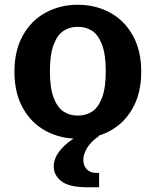

<svg xmlns="http://www.w3.org/2000/svg" viewBox="-20 -576 660 814"><path d="M41.2 -272.1Q41.2 -361.4 76.9 -425.5Q112.6 -489.7 173.8 -522.7Q235.1 -555.8 310 -555.8Q384.9 -555.8 446.2 -522.7Q507.4 -489.7 543.1 -425.5Q578.8 -361.4 578.8 -272.1Q578.8 -182.3 543.1 -118.2Q507.4 -54.1 446.2 -21Q384.9 12 310 12Q235.1 12 173.8 -21Q112.6 -54.1 76.9 -118.2Q41.2 -182.3 41.2 -272.1ZM428.4 -274.2Q428.4 -344.6 412.6 -386.4Q396.8 -428.2 370.6 -445.3Q344.4 -462.3 310 -462.3Q275.6 -462.3 249.4 -445.3Q223.2 -428.2 207.4 -386.4Q191.6 -344.6 191.6 -274.2Q191.6 -203.3 207.4 -161.7Q223.2 -120.1 249.4 -103Q275.6 -86 310 -86Q344.4 -86 370.6 -103Q396.8 -120.1 412.6 -161.7Q428.4 -203.3 428.4 -274.2ZM207.8 129.8Q207.8 88.3 245.5 49.4Q283.2 10.4 347.5 -18.5L400.2 0Q363.1 26.8 348.2 52.8Q333.3 78.8 333.3 101.9Q333.3 126.6 348.1 141.8Q362.8 156.9 385.8 156.9H400.2V217.9H349.9Q272.8 217.9 240.3 192.3Q207.8 166.7 207.8 129.8Z"/></svg>

Font: Monaspace Xenon Var ExtraLight
Style: Regular
Weight: 200
Designer: Riley Cran and the Lettermatic Team
Version: Version 1.200 (Monaspace Xenon Var)